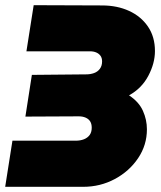

<svg xmlns="http://www.w3.org/2000/svg" viewBox="-25 -721 622 741"><path d="M-5 0 23 -178H267Q285 -178 299 -183.5Q313 -189 321 -200Q329 -211 329 -228Q329 -243 323 -252.5Q317 -262 305.5 -267Q294 -272 279 -272L73 -271L98 -432L308 -434Q324 -434 338 -439Q352 -444 360.5 -455.5Q369 -467 369 -484Q369 -497 363 -505.5Q357 -514 346.5 -518.5Q336 -523 322 -523H77L105 -701L369 -700Q427 -700 473 -679Q519 -658 546 -618.5Q573 -579 573 -524Q573 -477 547.5 -428.5Q522 -380 473 -353Q511 -328 526.5 -293.5Q542 -259 542 -222Q542 -161 508 -110.5Q474 -60 418 -30Q362 0 296 0Z"/></svg>

Font: MuseoModerno Thin Black
Style: Italic
Weight: 900
Italic angle: -9°
Version: Version 1.003